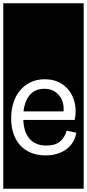

<svg xmlns="http://www.w3.org/2000/svg" viewBox="-32 -937 530 1170"><path d="M374 -141Q363 -99 333.5 -74.5Q304 -50 251 -50Q185 -50 149 -90.5Q113 -131 110 -206H423Q429 -233 429 -259Q429 -298 416.5 -333.5Q404 -369 380 -396Q356 -423 321 -438.5Q286 -454 240 -454Q193 -454 155 -436Q117 -418 90.5 -386.5Q64 -355 50 -311.5Q36 -268 36 -216Q36 -162 51 -120Q66 -78 93.5 -49Q121 -20 160 -5Q199 10 246 10Q287 10 320 -1Q353 -12 376.5 -30.5Q400 -49 414 -74Q428 -99 433 -128ZM111 -258Q114 -286 123 -311Q132 -336 147 -355Q162 -374 184.5 -385Q207 -396 238 -396Q271 -396 294 -383.5Q317 -371 331.5 -351.5Q346 -332 352 -307.5Q358 -283 355 -258ZM-12 -917H478V213H-12Z"/></svg>

Font: Zilla Slab Regular Highlight
Style: Regular
Weight: 410
Designer: Typotheque Type Foundry
Foundry: Typotheque type foundry
Version: Version 1.0; 2017